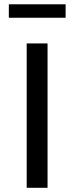

<svg xmlns="http://www.w3.org/2000/svg" viewBox="-20 -893 352 913"><path d="M22 -872.6V-808.6H292V-872.6ZM206.1 -686.5H106.9V0H206.1Z"/></svg>

Font: Estedad Medium
Style: Regular
Weight: 500
Designer: Amin Abedi
Version: Version 7.3